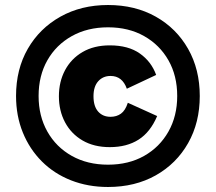

<svg xmlns="http://www.w3.org/2000/svg" viewBox="-20 -735 861 766"><path d="M411 11Q331 11 263.5 -15.5Q196 -42 147 -91Q98 -140 71 -206.5Q44 -273 44 -352Q44 -459 91 -540.5Q138 -622 221 -668.5Q304 -715 411 -715Q519 -715 601.5 -668.5Q684 -622 730.5 -540Q777 -458 777 -352Q777 -246 730.5 -164Q684 -82 601.5 -35.5Q519 11 411 11ZM411 -78Q493 -78 555 -113Q617 -148 652 -210Q687 -272 687 -352Q687 -433 652 -494.5Q617 -556 555 -591Q493 -626 411 -626Q329 -626 266.5 -591Q204 -556 169 -494.5Q134 -433 134 -352Q134 -272 169 -210Q204 -148 266.5 -113Q329 -78 411 -78ZM418 -148Q355 -148 309.5 -174.5Q264 -201 239.5 -247Q215 -293 215 -351Q215 -409 239.5 -455Q264 -501 309.5 -527.5Q355 -554 418 -554Q492 -554 538 -521.5Q584 -489 603 -436L486 -381Q468 -432 421 -432Q391 -432 372 -411Q353 -390 353 -351Q353 -311 371.5 -290Q390 -269 421 -269Q445 -269 462.5 -281.5Q480 -294 490 -325L607 -272Q580 -208 533 -178Q486 -148 418 -148Z"/></svg>

Font: Prodigy Sans
Style: Bold
Weight: 700
Designer: Wei Huang
Foundry: Wei Huang
Version: Version 1.003; ttfautohint (v1.8.3)